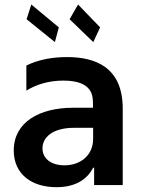

<svg xmlns="http://www.w3.org/2000/svg" viewBox="-20 -799 615 829"><path d="M217 -617.2 234 -680.8 115.1 -779.5 94.8 -715.9ZM382.8 -617.2 412.3 -680.8 317.1 -779.5 280.5 -715.9ZM223.7 9.2C307.2 9.2 357.2 -25.6 382.1 -74.9H386.4V0H509.9V-330.3C509.9 -509.2 391.3 -552.6 269.5 -552.6C209.5 -552.6 147 -542.6 93.8 -516V-407.7C133.5 -432.5 187.5 -451 253.2 -451C384.9 -451 381.4 -380.3 381.4 -345.9V-333.8H296.2C149.5 -333.8 39.4 -271.3 39.4 -149.5C39.4 -45.8 117.9 9.2 223.7 9.2ZM258.2 -85.2C201.7 -85.2 163.4 -113.6 163.4 -158.7C163.4 -205.6 206.7 -247.2 300.1 -247.2H382.1V-199.2C382.1 -130.3 329.5 -85.2 258.2 -85.2Z"/></svg>

Font: TID UI Semi Bold
Style: Regular
Weight: 600
Designer: The TID Project Authors
Foundry: Bakken & Bæck
Version: Version 1.001;hotconv 1.0.109;makeotfexe 2.5.65596